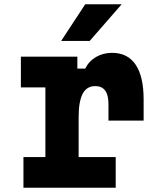

<svg xmlns="http://www.w3.org/2000/svg" viewBox="-20 -881 740 901"><path d="M78 -615H343V-559H380Q397 -594 430.5 -613.5Q464 -633 506 -633Q579 -633 616.5 -577.5Q654 -522 654 -414V-315H489V-393Q489 -477 427 -477Q387 -477 368 -441Q349 -405 349 -331V-144H523V0H90V-144H193V-471H78ZM267 -689 380 -861H551L401 -689Z"/></svg>

Font: Martian Mono
Style: Bold
Weight: 700
Designer: Roman Shamin
Foundry: Evil Martians
Version: Version 1.000